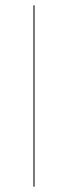

<svg xmlns="http://www.w3.org/2000/svg" viewBox="-20 -700 255 720"><path d="M109.4 -680.2V0H105.5V-680.2Z"/></svg>

Font: Fira Sans Compressed Four
Style: Regular
Weight: 100
Width: 1
Designer: Carrois Corporate & Edenspiekermann AG
Foundry: Carrois Corporate GbR & Edenspiekermann AG
Version: Version 4.203;PS 004.203;hotconv 1.0.88;makeotf.lib2.5.64775